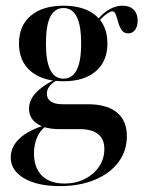

<svg xmlns="http://www.w3.org/2000/svg" viewBox="-20 -447 505 660"><path d="M186.3 192.7Q108.1 192.7 62.5 165.7Q16.9 138.7 16.9 94.4Q16.9 58.1 46 30.2Q75 2.4 129.8 -15.3L135.5 -11.3Q117.7 1.6 107.3 25.8Q96.8 50 96.8 80.6Q96.8 129.8 124.2 156.9Q151.6 183.9 201.6 183.9Q241.1 183.9 271.8 168.1Q302.4 152.4 320.6 125.8Q338.7 99.2 338.7 64.5Q338.7 31.5 317.3 14.1Q296 -3.2 253.2 -3.2H183.1Q135.5 -3.2 107.7 -21.8Q79.8 -40.3 79.8 -73.4Q79.8 -101.6 101.2 -125.8Q122.6 -150 165.3 -171.8L173.4 -170.2Q156.5 -159.7 148.8 -148.8Q141.1 -137.9 141.1 -125Q141.1 -107.3 154.8 -98Q168.5 -88.7 194.4 -88.7H281.5Q347.6 -88.7 381.9 -60.5Q416.1 -32.3 416.1 21Q416.1 71.8 387.1 110.5Q358.1 149.2 306 171Q254 192.7 186.3 192.7ZM198.4 -167.7Q126.6 -167.7 85.9 -202Q45.2 -236.3 45.2 -297.6Q45.2 -358.9 85.9 -393.1Q126.6 -427.4 198.4 -427.4Q269.4 -427.4 309.3 -393.5Q349.2 -359.7 349.2 -297.6Q349.2 -236.3 309.3 -202Q269.4 -167.7 198.4 -167.7ZM198.4 -176.6Q228.2 -176.6 243.5 -206Q258.9 -235.5 258.9 -297.6Q258.9 -360.5 243.5 -389.9Q228.2 -419.4 198.4 -419.4Q168.5 -419.4 153.2 -389.9Q137.9 -360.5 137.9 -297.6Q137.9 -235.5 153.2 -206Q168.5 -176.6 198.4 -176.6ZM421 -332.3Q405.6 -332.3 398 -344Q390.3 -355.6 386.3 -370.6Q382.3 -385.5 378.2 -396.8Q374.2 -408.1 365.3 -408.1Q360.5 -408.1 349.6 -401.2Q338.7 -394.4 327.4 -382.3Q316.1 -370.2 309.7 -353.2L304.8 -358.9Q317.7 -388.7 345.6 -408.1Q373.4 -427.4 401.6 -427.4Q425.8 -427.4 439.5 -413.7Q453.2 -400 453.2 -375.8Q453.2 -356.5 444.4 -344.4Q435.5 -332.3 421 -332.3Z"/></svg>

Font: Playfair 144pt SemiCondensed SemiBold
Style: Regular
Weight: 600
Width: 4
Designer: Claus Eggers Sørensen
Foundry: Claus Eggers Sørensen
Version: Version 2.203